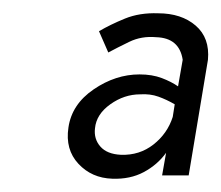

<svg xmlns="http://www.w3.org/2000/svg" viewBox="-20 -725 333 289"><path d="M143 -646 129 -678Q146 -688 168 -697Q190 -706 218 -705Q253 -705 274.5 -686.5Q296 -668 293 -635L264 -461H224L230 -495Q217 -477 196.5 -466Q176 -455 149 -456Q118 -457 98 -478.5Q78 -500 83 -533Q88 -568 121 -590.5Q154 -613 190 -613Q209 -613 223.5 -607.5Q238 -602 248 -595L255 -635Q250 -668 215 -669Q193 -671 174.5 -662Q156 -653 143 -646ZM123 -532Q121 -516 131 -504.5Q141 -493 162 -492Q190 -491 211 -507.5Q232 -524 240 -549L243 -568Q231 -575 218.5 -579.5Q206 -584 191 -583Q167 -583 146 -568Q125 -553 123 -532Z"/></svg>

Font: Von Book
Style: Italic
Weight: 400
Version: Version 4.000; ttfautohint (v1.8.4.7-5d5b)